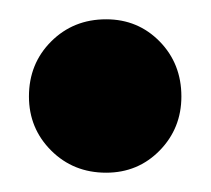

<svg xmlns="http://www.w3.org/2000/svg" viewBox="-20 -362 219 199"><path d="M168 -262Q168 -229 145.5 -206Q123 -183 90 -183Q56 -183 33 -206Q10 -229 10 -262Q10 -296 33 -319Q56 -342 90 -342Q123 -342 145.5 -319Q168 -296 168 -262Z"/></svg>

Font: Palanquin Dark Medium
Style: Regular
Weight: 500
Designer: Pria Ravichandran
Version: Version 1.001